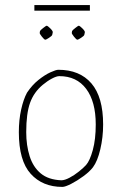

<svg xmlns="http://www.w3.org/2000/svg" viewBox="-20 -724 479 754"><path d="M225 10Q147 10 100.5 -41.5Q54 -93 54 -205Q54 -253 63 -293.5Q72 -334 86 -360Q106 -390 131 -410Q156 -430 178 -440Q200 -450 209 -450Q293 -450 339 -396.5Q385 -343 385 -235Q385 -185 374 -138Q363 -91 345 -67Q332 -50 307.5 -32Q283 -14 259.5 -2Q236 10 225 10ZM221 -16Q234 -16 253 -26Q272 -36 290 -50.5Q308 -65 318 -76Q333 -93 344.5 -135Q356 -177 356 -235Q356 -325 318.5 -375Q281 -425 213 -425Q202 -425 184 -415.5Q166 -406 148 -391Q113 -362 98 -320Q83 -278 83 -205Q83 -153 96.5 -110.5Q110 -68 140 -43Q170 -18 221 -16ZM115 -682V-704H333V-682ZM263 -602Q264 -605 275.5 -614Q287 -623 289 -623Q293 -623 304 -612Q315 -601 313 -596L311 -587Q310 -583 298.5 -575.5Q287 -568 284 -568Q280 -568 270.5 -580Q261 -592 262 -595ZM137 -602Q138 -605 149.5 -614Q161 -623 163 -623Q167 -623 178 -612Q189 -601 187 -596L185 -587Q184 -583 172.5 -575.5Q161 -568 158 -568Q154 -568 144.5 -580Q135 -592 136 -595Z"/></svg>

Font: Grenze Gotisch Thin
Style: Regular
Weight: 100
Designer: Renata Polastri
Foundry: Omnibus-Type
Version: Version 1.001